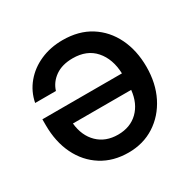

<svg xmlns="http://www.w3.org/2000/svg" viewBox="-126 -654 795 793"><g transform="rotate(-30 272.0 -257.5)"><path d="M266.1 -527.3Q342.8 -527.3 397.7 -492.7Q452.6 -458 482.2 -397.2Q511.7 -336.4 511.7 -258.8Q511.7 -180.2 481 -119.1Q450.2 -58.1 396 -23.2Q341.8 11.7 271.5 11.7Q198.7 11.7 144.5 -22.5Q90.3 -56.6 60.5 -117.4Q30.8 -178.2 30.8 -257.8V-285.6H410.2Q407.7 -355.5 370.1 -398.4Q332.5 -441.4 264.6 -441.4Q214.4 -441.4 181.6 -418.5Q148.9 -395.5 137.7 -358.9H38.6Q48.3 -408.7 80.1 -446.8Q111.8 -484.9 159.9 -506.1Q208 -527.3 266.1 -527.3ZM409.2 -207.5H131.3Q137.7 -146 174.8 -110.1Q211.9 -74.2 270.5 -74.2Q329.1 -74.2 366 -110.1Q402.8 -146 409.2 -207.5Z"/></g></svg>

Font: Inter Display Medium
Style: Regular
Weight: 500
Designer: Rasmus Andersson
Foundry: rsms
Version: Version 4.001;git-9221beed3